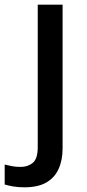

<svg xmlns="http://www.w3.org/2000/svg" viewBox="-78 -559 370 819"><path d="M26 240Q1 240 -20.5 236.5Q-42 233 -58 228V143Q-42 147 -26 150Q-10 153 10 153Q41 153 62 135.5Q83 118 83 69V-539H189V74Q189 124 172 161.5Q155 199 119.5 219.5Q84 240 26 240Z"/></svg>

Font: Noto Sans Tangsa Medium
Style: Regular
Weight: 500
Version: Version 1.504